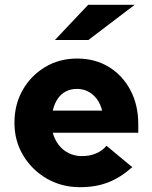

<svg xmlns="http://www.w3.org/2000/svg" viewBox="-20 -767 632 797"><path d="M312 10Q236 10 174.5 -25.5Q113 -61 76.5 -121.5Q40 -182 40 -257Q40 -333 74 -393Q108 -453 167 -488.5Q226 -524 300 -524Q375 -524 432 -489Q489 -454 521.5 -392.5Q554 -331 554 -251V-216H199Q207 -187 224 -165Q241 -143 266 -131Q291 -119 320 -119Q352 -119 378.5 -130Q405 -141 422 -162L529 -73Q479 -29 428 -9.5Q377 10 312 10ZM199 -308H404Q397 -336 382 -356Q367 -376 346 -387Q325 -398 299 -398Q274 -398 253.5 -387.5Q233 -377 219.5 -357Q206 -337 199 -308ZM208 -601 346 -747H539L347 -601Z"/></svg>

Font: Red Hat Text
Style: Bold
Weight: 700
Designer: Pentagram, MCKL
Foundry: MCKL
Version: Version 1.030